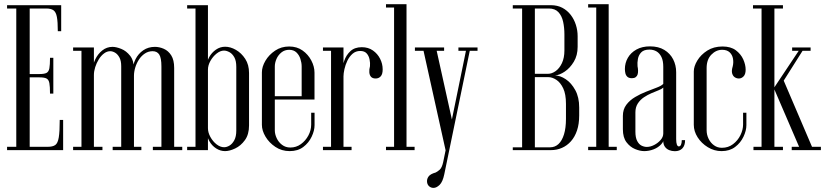

<svg xmlns="http://www.w3.org/2000/svg" viewBox="-20 -724 3990 926"><path d="M14.1 0V-16H58.5V-683H14.1V-699H275.1V-573.5H258.8Q258.8 -618.5 254.4 -642Q250.1 -665.5 238.2 -674.2Q226.4 -683 202.8 -683H123.2V-366.9H170.1Q193.8 -366.9 204.3 -372.4Q214.9 -377.9 218.1 -394.5Q221.2 -411.1 221.2 -445.1H237.2V-272.6H221.2Q221.2 -307 218.1 -323.4Q214.9 -339.9 204.3 -345.4Q193.8 -350.9 170.1 -350.9H123.2V-16H210.6Q234.2 -16 246.5 -24.6Q258.8 -33.2 263.4 -61.1Q268.1 -89 268.1 -145.5H284.5V0Z M426.6 0V-382.9Q426.6 -410.9 439.1 -437.1Q451.5 -463.2 473.1 -480.6Q494.8 -498 522.5 -498Q540.5 -498 564.8 -488.2Q589.1 -478.5 607.6 -455Q626.1 -431.5 626.1 -390.1V0H564.6V-404.5Q564.6 -431.2 555.8 -447.2Q546.9 -463.1 534.8 -470.1Q522.6 -477.1 511.6 -477.1Q495.9 -477.1 481.6 -466.2Q467.2 -455.4 456.4 -437.8Q445.5 -420.1 439.2 -400.2Q432.9 -380.2 432.9 -362.5V0ZM372.9 0V-495H432.9V0ZM432.9 0V-16H474.1V0ZM332.6 0V-16H372.9V0ZM332.6 -479V-495H372.9V-479ZM626.1 0V-16H661.8V0ZM523.4 0V-16H564.6V0ZM619.9 0V-379.6Q619.9 -411 633.4 -438.1Q646.9 -465.1 671.1 -481.6Q695.2 -498 727.1 -498Q748.5 -498 770.1 -488.6Q791.8 -479.1 805.9 -456.9Q820 -434.6 820 -396.4V0H758.5V-403.2Q758.5 -444.4 748.1 -460.8Q737.6 -477.1 716.1 -477.1Q695.4 -477.1 678.7 -465.9Q662 -454.8 650.4 -437.1Q638.8 -419.5 632.4 -398.6Q626.1 -377.8 626.1 -358.1V0ZM717.2 0V-16H758.5V0ZM820 0V-16H859V0Z M922.9 0V-699H982.9V0ZM882.6 -683V-699H922.9V-683ZM882.6 0V-16H922.9V0ZM977 -92V-402.6Q977 -426.9 988.9 -448.5Q1000.8 -470.1 1021.2 -484.4Q1041.6 -498.6 1065.9 -498.6Q1091.4 -498.6 1117.9 -483.4Q1144.5 -468.1 1162.8 -440Q1181.1 -411.9 1181.1 -371.8V-119.2Q1181.1 -75.6 1161.2 -48.2Q1141.4 -20.8 1114.2 -8Q1087.1 4.8 1065.5 4.8Q1042.9 4.8 1022.4 -8.2Q1002 -21.2 989.5 -43.4Q977 -65.5 977 -92ZM982.9 -387.8V-105.8Q982.9 -85 994.6 -63.5Q1006.4 -42 1024.4 -27.9Q1042.5 -13.9 1060.9 -13.9Q1073.9 -13.9 1087.2 -22.1Q1100.6 -30.2 1110.1 -47.9Q1119.6 -65.6 1119.6 -94.4V-401.5Q1119.6 -430.9 1110 -447.9Q1100.4 -465 1086.5 -472.5Q1072.6 -480 1060.2 -480Q1042.5 -480 1024.4 -465.5Q1006.4 -451 994.6 -429.9Q982.9 -408.8 982.9 -387.8Z M1243.1 -374.8Q1243.1 -402.1 1260.1 -431Q1277.1 -459.9 1306.8 -479.8Q1336.4 -499.8 1374.6 -499.8Q1412 -499.8 1439.1 -480.6Q1466.1 -461.4 1481.4 -432.3Q1496.8 -403.2 1496.8 -373.6V-244H1434.9V-403.4Q1434.9 -421.1 1428.9 -439.7Q1423 -458.2 1409.8 -471Q1396.5 -483.8 1374.6 -483.8Q1352.8 -483.8 1337.1 -471Q1321.4 -458.2 1313.4 -439.7Q1305.4 -421.1 1305.4 -403.4V-95.6Q1305.4 -77 1314.4 -57.6Q1323.4 -38.2 1340.4 -25.4Q1357.4 -12.5 1380.4 -12.5Q1408.5 -12.5 1431.1 -28.8Q1453.6 -45 1467.2 -70.4Q1480.8 -95.8 1480.8 -123.1V-180.4H1497.1V-120.6Q1497.1 -94.2 1483.1 -64.7Q1469.1 -35.1 1442.8 -15.2Q1416.5 4.8 1377.2 4.8Q1338.4 4.8 1308 -15.6Q1277.6 -36 1260.4 -65.1Q1243.1 -94.2 1243.1 -122ZM1274.6 -244V-260H1484.2V-244Z M1630.4 -145.2V-375.1Q1630.4 -401.9 1639.8 -429.8Q1649.1 -457.8 1669.8 -477.1Q1690.5 -496.4 1724.8 -496.4Q1756.1 -496.4 1778.5 -480.6Q1800.9 -464.9 1813.2 -440.6Q1825.6 -416.2 1825.6 -389.4Q1825.6 -366.1 1816.1 -355.8Q1806.6 -345.4 1791.6 -345.4Q1776.8 -345.4 1769.4 -353.6Q1762.1 -361.8 1761.2 -375.4Q1760.2 -389.1 1764.4 -404.6Q1765.9 -420.1 1762.4 -437.2Q1759 -454.4 1748.5 -466.3Q1738 -478.2 1717.4 -478.2Q1695.8 -478.2 1680.4 -464.8Q1665 -451.2 1655.4 -431.3Q1645.8 -411.4 1641.2 -390.6Q1636.6 -369.9 1636.6 -356V-145.2ZM1576.6 0V-495H1636.6V0ZM1636.6 0V-16H1675.6V0ZM1537.6 0V-16H1576.6V0ZM1537.6 -479V-495H1576.6V-479Z M1880.6 0V-703.8H1940.6V0ZM1940.6 0V-16H1979.6V0ZM1841.6 0V-16H1880.6V0ZM1841.6 -687.8V-703.8H1880.6V-687.8Z M2165 -122.6 2135.6 0H2128.9L2019.1 -495H2082.5ZM2122.6 117.1Q2115.1 153.2 2100.1 167.8Q2085 182.2 2070.9 182.2Q2057.6 182.2 2048.5 173.3Q2039.4 164.4 2039.4 149.4Q2039.4 137 2047.9 126Q2056.4 115 2081.2 108Q2089.5 104.1 2100.4 94.7Q2111.4 85.2 2117.4 58L2230.5 -495H2248.9ZM2027.2 -479H1981.1V-495H2021.6ZM2121.9 -479H2081.2L2080.6 -495H2121.9ZM2232.1 -479H2190.9V-495H2232.8ZM2283.1 -479H2242.2L2246 -495H2283.1Z M2765.9 -549.6V-498Q2765.9 -457 2747.6 -426.4Q2729.2 -395.8 2703.9 -378.8Q2678.5 -361.8 2656.8 -360Q2681.5 -360 2708.6 -341.9Q2735.6 -323.9 2754.5 -289.4Q2773.4 -255 2773.4 -205.5V-167.1Q2773.4 -126 2762.9 -94.9Q2752.5 -63.8 2733.6 -42.6Q2714.8 -21.5 2690.2 -10.8Q2665.8 0 2637.6 0H2498.1V-699H2636.6Q2668.5 -699 2692.3 -686.3Q2716.1 -673.6 2732.6 -652.1Q2749.1 -630.5 2757.5 -603.9Q2765.9 -577.2 2765.9 -549.6ZM2709.6 -151V-223.1Q2709.6 -269.9 2696.4 -297.9Q2683.1 -325.9 2663.4 -338.9Q2643.6 -352 2624.2 -352H2559.6V-13.5H2632.8Q2656.5 -13.5 2673.5 -29.2Q2690.5 -45 2700.1 -75.9Q2709.6 -106.9 2709.6 -151ZM2559.6 -368H2622.4Q2641.4 -368 2659.8 -381.1Q2678.2 -394.2 2690.2 -419.6Q2702.1 -445 2702.1 -480.6V-558.2Q2702.1 -590.2 2696 -618.7Q2689.9 -647.1 2673.4 -665.1Q2656.9 -683 2627.2 -683H2559.6ZM2453.1 -683V-699H2498.1V-683ZM2453.1 0V-13.5H2498.1V0Z M2855.6 0V-703.8H2915.6V0ZM2915.6 0V-16H2954.6V0ZM2816.6 0V-16H2855.6V0ZM2816.6 -687.8V-703.8H2855.6V-687.8Z M2993.8 -391.1Q2993.8 -380.9 2996.2 -370.4Q2998.8 -359.9 3006.2 -353.3Q3013.8 -346.8 3027.8 -346.8Q3039.1 -346.8 3045.9 -351.9Q3052.8 -357 3055.2 -365.1Q3057.6 -373.2 3057.3 -383.6Q3057 -394 3054.8 -404.5Q3053.2 -421.2 3056.6 -439.9Q3060 -458.5 3072.7 -471.6Q3085.4 -484.8 3112.1 -484.8Q3131.5 -484.8 3146.4 -476.1Q3161.2 -467.4 3170.1 -449.1Q3178.9 -430.9 3178.9 -401.8V-43.9Q3178.9 -27.5 3186.6 -16.5Q3194.2 -5.5 3207.2 -0.1Q3220.1 5.2 3234.9 5.2Q3258 5.2 3271.1 -8.5Q3284.1 -22.2 3284.1 -48H3268.1Q3268.1 -33.9 3264.4 -25.9Q3260.8 -17.9 3253.9 -17.9Q3247.8 -17.9 3244.4 -26.9Q3241.1 -36 3241.1 -53.1V-375.5Q3241.1 -409.6 3226.6 -437.9Q3212.1 -466.1 3184.1 -483.2Q3156 -500.4 3114.9 -500.4Q3076.9 -500.4 3049.6 -485.2Q3022.2 -470 3008 -445.1Q2993.8 -420.2 2993.8 -391.1ZM3178.9 -319.5Q3170.1 -310.1 3147.6 -301.6Q3125.1 -293 3097.3 -282.2Q3069.5 -271.5 3043.6 -256.2Q3017.6 -241 3000.9 -218.9Q2984.1 -196.9 2984.1 -164.9V-100.8Q2984.1 -61 3001.4 -38.1Q3018.8 -15.2 3042.7 -5.2Q3066.6 4.8 3086.9 4.8Q3110.2 4.8 3132.6 -3.9Q3155 -12.6 3169.8 -29.1Q3184.5 -45.6 3184.5 -67.5L3189 -65.2V-319.5ZM3178.9 -301.5V-80.5Q3178.9 -63.6 3166.1 -48.9Q3153.4 -34.2 3135.1 -24.8Q3116.9 -15.4 3099.6 -15.4Q3087 -15.4 3074.2 -21.6Q3061.5 -27.9 3053 -44.2Q3044.5 -60.5 3044.5 -88.8V-182Q3044.5 -207 3056.2 -225.1Q3068 -243.1 3085.8 -254.9Q3103.5 -266.8 3122.6 -274.8Q3141.8 -282.9 3157.1 -289Q3172.4 -295.1 3178.9 -301.5Z M3326.1 -379.2Q3326.1 -404 3343.1 -432.1Q3360.1 -460.2 3391.1 -480Q3422.1 -499.8 3464.8 -499.8Q3504.4 -499.8 3528.8 -481.6Q3553.1 -463.4 3564.7 -437.5Q3576.2 -411.6 3576.2 -388Q3576.2 -366 3566.2 -355.7Q3556.1 -345.4 3543.4 -345.4Q3532.9 -345.4 3523.7 -351.4Q3514.5 -357.5 3511 -370.4Q3507.5 -383.2 3513.9 -404.1Q3518.4 -422.6 3515.1 -441.1Q3511.9 -459.5 3499.1 -471.6Q3486.2 -483.8 3463 -483.8Q3433.5 -483.8 3410.8 -460.4Q3388 -437 3388 -395.6V-96.2Q3388 -74 3397.6 -54.5Q3407.2 -35 3423.8 -23.1Q3440.2 -11.2 3461.5 -11.2Q3492.5 -11.2 3515.4 -28.8Q3538.4 -46.2 3551.1 -72.2Q3563.8 -98.2 3563.8 -123.1V-180.4H3579.8V-120.6Q3579.8 -94.2 3565.8 -64.7Q3551.8 -35.1 3525.4 -15.2Q3499.1 4.8 3460.2 4.8Q3424.4 4.8 3393.6 -14.1Q3362.9 -33 3344.5 -61.9Q3326.1 -90.9 3326.1 -122Z M3860.8 -495 3759.8 -335.1 3903.1 0H3840.9L3714.9 -292.5V0H3652.9V-699H3714.9V-303.1L3842.8 -495ZM3844.6 -479 3852 -495H3889.5V-479ZM3800.4 -479V-495H3847.1L3842.8 -479ZM3714.9 -683V-699H3756.1V-683ZM3611.6 -683V-699H3652.9V-683ZM3713 0V-16H3756.1V0ZM3613.9 0V-16H3654.8V0ZM3899.2 0 3889.2 -16H3939.1V0ZM3798.4 0V-16H3842L3846.4 0Z"/></svg>

Font: Emberly Black
Style: Regular
Weight: 900
Designer: Rajesh Rajput
Foundry: Rajesh Rajput
Version: Version 1.000